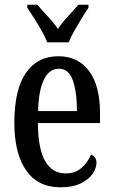

<svg xmlns="http://www.w3.org/2000/svg" viewBox="-20 -786 482 816"><path d="M237 10Q141 10 91 -62Q41 -134 41 -264Q41 -405 90 -476Q139 -547 228 -547Q311 -547 358 -485Q405 -423 405 -305V-263H141Q142 -153 172 -101Q202 -49 259 -49Q300 -49 326.5 -72.5Q353 -96 367 -129Q377 -125 383.5 -116.5Q390 -108 390 -94Q390 -72 374 -48Q358 -24 324 -7Q290 10 237 10ZM307 -314Q307 -395 289.5 -444.5Q272 -494 231 -494Q189 -494 166.5 -447.5Q144 -401 142 -314ZM181 -606Q172 -629 157 -655.5Q142 -682 125.5 -708Q109 -734 96 -753V-766H139Q159 -742 183.5 -716Q208 -690 226 -663Q244 -690 268.5 -716Q293 -742 313 -766H356V-753Q343 -734 327 -708Q311 -682 296 -655.5Q281 -629 272 -606Z"/></svg>

Font: Noto Serif Hebrew ExtraCondensed Medium
Style: Regular
Weight: 500
Width: 2
Designer: Monotype Design Team
Foundry: Monotype Imaging Inc.
Version: Version 2.004; ttfautohint (v1.8.4.7-5d5b)